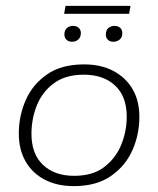

<svg xmlns="http://www.w3.org/2000/svg" viewBox="-20 -623 537 653"><path d="M231 10Q174 10 132 -12Q90 -34 67 -74Q44 -114 44 -169Q44 -229 67.5 -282.5Q91 -336 140 -370Q189 -404 266 -404Q323 -404 365 -382Q407 -360 430.5 -320.5Q454 -281 454 -225Q454 -166 430.5 -112.5Q407 -59 357.5 -24.5Q308 10 231 10ZM232 -25Q295 -25 334 -54.5Q373 -84 392 -130Q411 -176 411 -226Q411 -295 371.5 -332Q332 -369 265 -369Q203 -369 163.5 -340Q124 -311 105.5 -265Q87 -219 87 -168Q87 -99 126.5 -62Q166 -25 232 -25ZM225 -481Q213 -481 206 -488Q199 -495 199 -506Q199 -520 207.5 -527.5Q216 -535 228 -535Q241 -535 248 -528Q255 -521 255 -511Q255 -497 246.5 -489Q238 -481 225 -481ZM366 -481Q354 -481 347 -487.5Q340 -494 340 -505Q340 -521 349 -528Q358 -535 369 -535Q382 -535 389 -528Q396 -521 396 -510Q396 -496 387 -488.5Q378 -481 366 -481ZM198 -576 203 -603H424L419 -576Z"/></svg>

Font: Rokkitt SemiBold ExtraLight
Style: Italic
Weight: 250
Italic angle: -9°
Version: Version 3.103